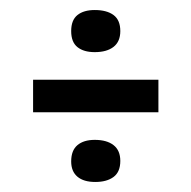

<svg xmlns="http://www.w3.org/2000/svg" viewBox="-20 -492 382 383"><path d="M46 -268V-333H296V-268ZM169 -388Q147 -388 134.5 -398Q122 -408 122 -430Q122 -452 134.5 -462Q147 -472 169 -472Q193 -472 206.5 -462Q220 -452 220 -430Q220 -409 206.5 -398.5Q193 -388 169 -388ZM170 -129Q147 -129 134.5 -139.5Q122 -150 122 -170Q122 -192 134.5 -202.5Q147 -213 169 -213Q193 -213 206.5 -202.5Q220 -192 220 -171Q220 -149 206.5 -139Q193 -129 170 -129Z"/></svg>

Font: Bricolage Grotesque 24pt Condensed Light
Style: Regular
Weight: 300
Width: 3
Designer: Mathieu Triay
Foundry: Atelier Triay
Version: Version 1.001;gftools[0.9.33.dev8+g029e19f]